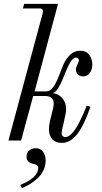

<svg xmlns="http://www.w3.org/2000/svg" viewBox="-20 -732 530 1000"><path d="M89.8 0H23.9L203.1 -666Q208 -688 186 -688H99.1L106 -711.9H282.2L160.2 -255.9H220.2Q240.7 -255.9 256.6 -277.6Q272.5 -299.3 284.2 -330.6Q295.9 -361.8 309.1 -393.1Q322.3 -424.3 344.5 -446Q366.7 -467.8 397 -467.8Q429.7 -467.8 445.3 -445.8Q460.9 -423.8 460.9 -396Q460.9 -370.1 447.8 -352.1Q434.6 -334 413.1 -334Q396.5 -334 385.7 -344.7Q375 -355.5 375 -370.1Q375 -380.9 383.1 -396.2Q391.1 -411.6 391.1 -418Q391.1 -423.8 386.7 -428Q382.3 -432.1 376 -432.1Q363.3 -432.1 350.8 -414.6Q338.4 -397 327.6 -371.1Q316.9 -345.2 306.2 -318.8Q295.4 -292.5 282.2 -271.7Q269 -251 255.9 -247.1Q286.1 -242.7 305.2 -220Q324.2 -197.3 324.2 -165Q324.2 -143.6 312.5 -95.9Q300.8 -48.3 300.8 -39.1Q300.8 -28.8 306.4 -23.4Q312 -18.1 320.8 -18.1Q336.9 -18.1 355.7 -38.3Q374.5 -58.6 389.9 -88.9Q405.3 -119.1 415.3 -142.1Q425.3 -165 431.2 -182.1L451.2 -175.8Q417 -77.6 381.6 -32.7Q346.2 12.2 300.8 12.2Q270.5 12.2 252.7 -6.3Q234.9 -24.9 234.9 -60.1Q234.9 -85 247.3 -130.4Q259.8 -175.8 259.8 -191.9Q259.8 -231.9 214.8 -231.9H152.8ZM94.2 248 85.9 231Q179.2 193.4 179.2 141.1Q179.2 131.8 169.7 127Q160.2 122.1 148.7 120.1Q137.2 118.2 127.7 109.4Q118.2 100.6 118.2 84Q118.2 62.5 132.3 51.3Q146.5 40 168 40Q190.4 40 204.1 58.3Q217.8 76.7 217.8 104Q217.8 130.4 206.8 154.1Q195.8 177.7 177 195.3Q158.2 212.9 137.9 225.6Q117.7 238.3 94.2 248Z"/></svg>

Font: Flanker Steampunk
Style: Italic
Weight: 400
Italic angle: -12°
Designer: Alexey Kryukov, Leonardo Di Lena
Foundry: Alexey Kryukov, Leonardo Di Lena
Version: 1.210